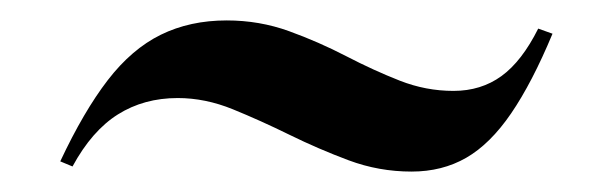

<svg xmlns="http://www.w3.org/2000/svg" viewBox="-20 -403 600 188"><path d="M383 -235Q351 -235 321.5 -246Q292 -257 263.5 -271Q235 -285 208 -296Q181 -307 154 -307Q121 -307 95.5 -291Q70 -275 51 -240L39 -245Q62 -294 85.5 -324.5Q109 -355 137.5 -369Q166 -383 202 -383Q234 -383 263 -372.5Q292 -362 319 -348Q346 -334 371.5 -324Q397 -314 424 -314Q451 -314 471 -328.5Q491 -343 507 -375L521 -370Q501 -322 480.5 -292Q460 -262 436.5 -248.5Q413 -235 383 -235Z"/></svg>

Font: Kalnia SemiExpanded Medium
Style: Regular
Weight: 500
Width: 6
Designer: Frida Medrano
Foundry: Frida Medrano
Version: Version 1.105